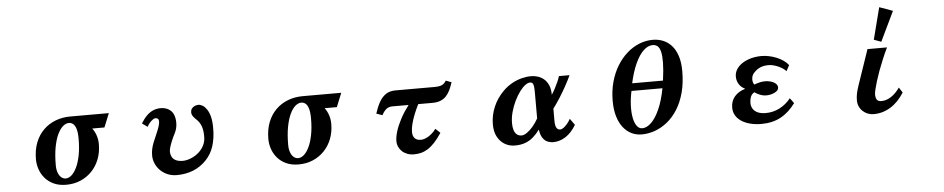

<svg xmlns="http://www.w3.org/2000/svg" viewBox="-46 -1258 8092 1646"><g transform="rotate(-5 4000.0 -434.5)"><path d="M555.2 -560.1H886.2L837.9 -440.9H732.9Q754.9 -411.6 766.4 -376.2Q777.8 -340.8 777.8 -303.2Q777.8 -231.4 754.4 -172.1Q731 -112.8 689 -69.8Q647 -26.9 591.1 -3.4Q535.2 20 470.2 20Q408.7 20 363.3 -0.7Q317.9 -21.5 288.1 -56.2Q258.3 -90.8 243.7 -133.3Q229 -175.8 229 -219.2Q229 -300.8 253.9 -364.3Q278.8 -427.7 323.5 -471.4Q368.2 -515.1 427.2 -537.6Q486.3 -560.1 555.2 -560.1ZM537.1 -505.9Q510.7 -505.9 485.4 -483.9Q460 -461.9 439.2 -418Q418.5 -374 406.2 -308.1Q394 -242.2 394 -154.8Q394 -118.2 403.8 -91.1Q413.6 -64 430.9 -49.1Q448.2 -34.2 470.2 -34.2Q495.6 -34.2 520.3 -55.9Q544.9 -77.6 564.9 -119.6Q585 -161.6 596.9 -222.9Q608.9 -284.2 608.9 -362.8Q608.9 -416.5 599.6 -447.8Q590.3 -479 574.2 -492.4Q558.1 -505.9 537.1 -505.9Z M1335 -564Q1355.5 -564 1378.4 -556.4Q1401.4 -548.8 1420.4 -530.8Q1439.5 -512.7 1448.2 -481Q1457 -448.7 1454.3 -411.9Q1451.7 -375 1435.1 -341.8Q1419.4 -311.5 1406.7 -281.5Q1394 -251.5 1386.5 -227.1Q1378.9 -202.6 1378.9 -188Q1378.9 -162.1 1388.9 -141.6Q1398.9 -121.1 1422.1 -109.1Q1445.3 -97.2 1484.9 -97.2Q1502.9 -97.2 1526.1 -103.3Q1549.3 -109.4 1573.2 -121.6Q1597.2 -133.8 1618.2 -151.9Q1649.9 -179.7 1666.5 -213.6Q1683.1 -247.6 1683.1 -288.1Q1683.1 -343.3 1670.2 -378.7Q1657.2 -414.1 1629.9 -439Q1611.3 -456.1 1600.6 -471.9Q1589.8 -487.8 1589.8 -505.9Q1589.8 -523.9 1599.4 -536.9Q1608.9 -549.8 1624.3 -556.9Q1639.6 -564 1657.2 -564Q1673.8 -564 1692.6 -553Q1711.4 -542 1728 -518.1Q1744.6 -494.1 1755.4 -454.8Q1766.1 -415.5 1766.1 -353Q1766.1 -267.6 1744.6 -199.7Q1723.1 -131.8 1675.8 -83Q1626.5 -31.2 1562.3 -5.6Q1498 20 1420.9 20Q1378.9 20 1343.3 5.4Q1307.6 -9.3 1281.2 -34.9Q1254.9 -60.5 1240 -93.3Q1225.1 -126 1224.1 -162.1Q1223.6 -193.4 1229.7 -221.2Q1235.8 -249 1247.1 -277.3Q1258.3 -305.7 1272.9 -337.9Q1309.1 -418.5 1309.1 -450.2Q1309.1 -467.3 1301.5 -474.6Q1293.9 -481.9 1278.8 -481.9Q1271 -481.9 1257.3 -472.7Q1243.7 -463.4 1230 -448Q1216.3 -432.6 1208 -414.1L1161.1 -446.8Q1187.5 -489.7 1214.4 -515.4Q1241.2 -541 1271 -552.5Q1300.8 -564 1335 -564Z M2555.2 -560.1H2886.2L2837.9 -440.9H2732.9Q2754.9 -411.6 2766.4 -376.2Q2777.8 -340.8 2777.8 -303.2Q2777.8 -231.4 2754.4 -172.1Q2731 -112.8 2689 -69.8Q2647 -26.9 2591.1 -3.4Q2535.2 20 2470.2 20Q2408.7 20 2363.3 -0.7Q2317.9 -21.5 2288.1 -56.2Q2258.3 -90.8 2243.7 -133.3Q2229 -175.8 2229 -219.2Q2229 -300.8 2253.9 -364.3Q2278.8 -427.7 2323.5 -471.4Q2368.2 -515.1 2427.2 -537.6Q2486.3 -560.1 2555.2 -560.1ZM2537.1 -505.9Q2510.7 -505.9 2485.4 -483.9Q2460 -461.9 2439.2 -418Q2418.5 -374 2406.2 -308.1Q2394 -242.2 2394 -154.8Q2394 -118.2 2403.8 -91.1Q2413.6 -64 2430.9 -49.1Q2448.2 -34.2 2470.2 -34.2Q2495.6 -34.2 2520.3 -55.9Q2544.9 -77.6 2564.9 -119.6Q2585 -161.6 2596.9 -222.9Q2608.9 -284.2 2608.9 -362.8Q2608.9 -416.5 2599.6 -447.8Q2590.3 -479 2574.2 -492.4Q2558.1 -505.9 2537.1 -505.9Z M3835.9 -567.9Q3824.2 -530.3 3809.6 -500.2Q3794.9 -470.2 3774.7 -449.2Q3754.4 -428.2 3725.8 -417Q3697.3 -405.8 3657.2 -405.8H3535.2Q3513.2 -362.3 3496.6 -320.1Q3480 -277.8 3470.5 -240.2Q3460.9 -202.6 3460.9 -171.9Q3460.9 -139.2 3478 -119.1Q3495.1 -99.1 3532.2 -99.1Q3553.2 -99.1 3576.7 -109.6Q3600.1 -120.1 3622.6 -138.9Q3645 -157.7 3663.1 -182.1L3703.1 -144Q3670.9 -95.2 3640.9 -63.2Q3610.8 -31.2 3581.5 -12.9Q3552.2 5.4 3522.9 12.7Q3493.7 20 3462.9 20Q3429.2 20 3402.8 9.5Q3376.5 -1 3358.2 -18.8Q3339.8 -36.6 3330.3 -58.6Q3320.8 -80.6 3320.8 -104Q3320.8 -141.6 3335.7 -190.2Q3350.6 -238.8 3379.9 -293.9Q3409.2 -349.1 3452.1 -405.8H3313Q3281.7 -405.8 3260.7 -389.2Q3239.7 -372.6 3221.2 -337.9L3169.9 -356Q3188 -412.6 3211.2 -453.9Q3234.4 -495.1 3268.1 -517.6Q3301.8 -540 3351.1 -540H3688Q3719.2 -540 3737.5 -545.2Q3755.9 -550.3 3767.3 -560.5Q3778.8 -570.8 3788.1 -585.9Z M4520 -560.1Q4547.9 -560.1 4576.4 -551.3Q4605 -542.5 4629.2 -522.5Q4653.3 -502.4 4668 -469Q4682.6 -435.5 4683.1 -386.2Q4696.8 -406.7 4711.7 -434.3Q4726.6 -461.9 4739 -490Q4751.5 -518.1 4757.8 -540H4849.1Q4828.6 -495.6 4802 -447.5Q4775.4 -399.4 4745.8 -352.8Q4716.3 -306.2 4686 -266.1V-159.2Q4686 -129.9 4691.7 -113.3Q4697.3 -96.7 4706.8 -89.8Q4716.3 -83 4728 -83Q4742.7 -83 4758.8 -95Q4774.9 -106.9 4790.8 -126Q4806.6 -145 4818.8 -167L4857.9 -111.8Q4818.4 -45.9 4767.3 -12.9Q4716.3 20 4660.2 20Q4634.8 20 4611.1 10Q4587.4 0 4570.1 -25.4Q4552.7 -50.8 4545.9 -98.1Q4520 -62.5 4489.7 -35.9Q4459.5 -9.3 4420.7 5.4Q4381.8 20 4330.1 20Q4282.2 20 4242.9 -3.4Q4203.6 -26.9 4180.4 -70.6Q4157.2 -114.3 4157.2 -175.8Q4157.2 -253.9 4188 -326.7Q4218.8 -399.4 4276.9 -457Q4314.5 -494.1 4356 -516.6Q4397.5 -539.1 4439.2 -549.6Q4481 -560.1 4520 -560.1ZM4505.9 -506.8Q4487.8 -506.8 4464.4 -489.7Q4440.9 -472.7 4416 -439Q4391.1 -405.3 4369.6 -360.8Q4348.1 -316.4 4335 -267.8Q4321.8 -219.2 4321.8 -171.9Q4321.8 -139.6 4329.3 -114.5Q4336.9 -89.4 4353.3 -75.2Q4369.6 -61 4396 -61Q4415.5 -61 4440.9 -78.4Q4466.3 -95.7 4492.4 -126Q4518.6 -156.2 4540 -194.8V-419.9Q4540 -457 4536.4 -475.6Q4532.7 -494.1 4525.1 -500.5Q4517.6 -506.8 4505.9 -506.8Z M5585.9 -779.8Q5632.3 -779.8 5673.8 -763.2Q5715.3 -746.6 5747.1 -711.4Q5778.8 -676.3 5796.9 -621.3Q5814.9 -566.4 5814.9 -490.2Q5814.9 -388.7 5793 -306.9Q5771 -225.1 5732.7 -163.8Q5694.3 -102.5 5644 -61.8Q5593.8 -21 5536.9 -0.5Q5480 20 5421.9 20Q5374.5 20 5333.7 0Q5293 -20 5262.5 -59.1Q5231.9 -98.1 5215.1 -155.5Q5198.2 -212.9 5198.2 -288.1Q5198.2 -374.5 5218.8 -449.7Q5239.3 -524.9 5276.1 -585.7Q5313 -646.5 5361.8 -689.9Q5410.6 -733.4 5467.8 -756.6Q5524.9 -779.8 5585.9 -779.8ZM5582 -734.9Q5540.5 -734.9 5502.2 -698.7Q5463.9 -662.6 5431.9 -593.3Q5399.9 -523.9 5377.9 -423.8H5643.1Q5655.8 -517.1 5656.5 -577.4Q5657.2 -637.7 5648.4 -672.4Q5639.6 -707 5622.6 -720.9Q5605.5 -734.9 5582 -734.9ZM5366.2 -358.9Q5352.1 -293 5349.9 -234.1Q5347.7 -175.3 5356.4 -129.6Q5365.2 -84 5384.3 -58.1Q5403.3 -32.2 5431.2 -32.2Q5470.2 -32.2 5509 -70.1Q5547.9 -107.9 5580.3 -180.9Q5612.8 -253.9 5632.8 -358.9Z M6502 -560.1Q6533.7 -560.1 6566.7 -553.2Q6599.6 -546.4 6630.9 -533.7Q6662.1 -521 6688.2 -502.9Q6714.4 -484.9 6731.9 -461.9L6705.1 -412.1Q6694.3 -424.8 6676.8 -436.5Q6659.2 -448.2 6638.7 -457.3Q6618.2 -466.3 6596.7 -471.7Q6575.2 -477.1 6556.2 -477.1Q6513.2 -477.1 6482.9 -463.6Q6452.6 -450.2 6428.2 -422.9Q6413.1 -406.7 6408.7 -386.5Q6404.3 -366.2 6408 -348.6Q6411.6 -331.1 6419.9 -321.8Q6447.3 -331.5 6469.5 -336.7Q6491.7 -341.8 6515.1 -341.8Q6532.7 -341.8 6551.3 -337.9Q6569.8 -334 6585.7 -326.2Q6601.6 -318.4 6611.3 -306.4Q6621.1 -294.4 6621.1 -277.8Q6621.1 -265.1 6611.6 -254.6Q6602.1 -244.1 6586.2 -236.3Q6570.3 -228.5 6551.3 -224.4Q6532.2 -220.2 6513.2 -220.2Q6487.8 -220.2 6462.2 -230.2Q6436.5 -240.2 6414.1 -255.9Q6390.6 -242.2 6381.8 -218.8Q6373 -195.3 6373 -168Q6373 -140.1 6386.2 -117.9Q6399.4 -95.7 6427 -82.8Q6454.6 -69.8 6498 -69.8Q6561 -69.8 6617.2 -98.9Q6673.3 -127.9 6712.9 -178.2L6746.1 -133.8Q6689.9 -56.6 6618.4 -18.3Q6546.9 20 6452.1 20Q6400.9 20 6357.2 9Q6313.5 -2 6281.5 -22.7Q6249.5 -43.5 6231.7 -73.2Q6213.9 -103 6213.9 -141.1Q6213.9 -198.7 6248 -237.5Q6282.2 -276.4 6338.9 -292Q6311 -307.1 6295.7 -325.4Q6280.3 -343.8 6274.2 -363.5Q6268.1 -383.3 6268.1 -402.8Q6268.1 -438.5 6287.1 -467.5Q6306.2 -496.6 6339.1 -517.3Q6372.1 -538.1 6414.1 -549.1Q6456.1 -560.1 6502 -560.1Z M7659.2 -847.7 7536.6 -592.3 7474.1 -615.2 7544.4 -889.2ZM7581.1 -540Q7557.1 -490.7 7536.4 -440.7Q7515.6 -390.6 7498.5 -344.2Q7481.4 -297.4 7469.5 -258.3Q7457.5 -219.2 7450.7 -190.4Q7443.8 -160.6 7443.8 -147.9Q7443.8 -118.2 7454.1 -102.1Q7464.4 -85.9 7495.1 -85.9Q7536.1 -85.9 7577.1 -112.5Q7618.2 -139.2 7651.9 -188L7681.2 -143.1Q7629.9 -62 7562.7 -21Q7495.6 20 7418.9 20Q7364.7 20 7325.7 -15.1Q7306.6 -32.2 7295.4 -56.4Q7284.2 -80.6 7284.2 -110.8Q7284.2 -142.6 7291 -172.9Q7297.9 -203.1 7310.1 -238.8L7413.1 -540Z"/></g></svg>

Font: BIZ UDMincho
Style: Bold
Weight: 700
Monospace: yes
Designer: TypeBank Co., Ltd.
Foundry: Morisawa Inc.
Version: Version 1.06